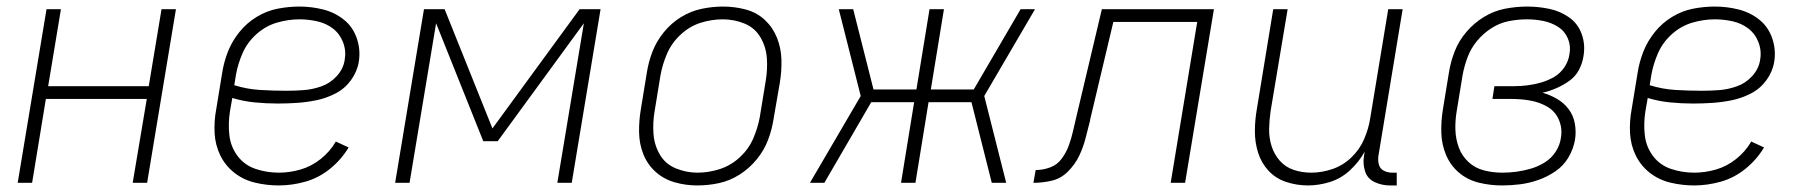

<svg xmlns="http://www.w3.org/2000/svg" viewBox="-20 -558 5512 586"><path d="M34 0H78L120 -256H428L385 0H429L517 -530H473L434 -295H127L166 -530H122Z M831 8Q871 8 912 -3.5Q953 -15 987.5 -43Q1022 -71 1044 -108L1005 -126Q987 -95 958.5 -72.5Q930 -50 897 -40.5Q864 -31 831 -31Q794 -31 760 -42.5Q726 -54 705 -82Q684 -110 680 -146Q676 -182 682 -219L689 -259Q722 -249 757 -245.5Q792 -242 828 -242Q857 -242 886.5 -244Q916 -246 945.5 -252Q975 -258 1003.5 -272.5Q1032 -287 1051 -313Q1070 -339 1075 -369Q1081 -406 1069 -441Q1057 -476 1029.5 -498Q1002 -520 966.5 -529Q931 -538 894 -538Q861 -538 827.5 -531.5Q794 -525 763.5 -506.5Q733 -488 710.5 -460Q688 -432 675.5 -400Q663 -368 658 -335L640 -225Q633 -188 635 -151.5Q637 -115 652.5 -83.5Q668 -52 695.5 -30.5Q723 -9 758.5 -0.5Q794 8 831 8ZM854 -281Q813 -281 773 -283.5Q733 -286 695 -298L700 -329Q706 -363 720.5 -396Q735 -429 763 -454Q791 -479 825.5 -489Q860 -499 894 -499Q921 -499 948 -493Q975 -487 996 -471Q1017 -455 1027 -429Q1037 -403 1032 -375Q1028 -348 1008 -326Q988 -304 961 -294.5Q934 -285 907.5 -283Q881 -281 854 -281Z M1186 0H1230L1311 -487L1455 -127H1499L1762 -487L1681 0H1725L1813 -530H1749L1483 -166L1337 -530H1274Z M2108 8Q2141 8 2174 1Q2207 -6 2237 -25Q2267 -44 2289.5 -71.5Q2312 -99 2324 -130.5Q2336 -162 2341 -195L2360 -305Q2366 -341 2365 -376Q2364 -411 2351.5 -442.5Q2339 -474 2314.5 -497Q2290 -520 2256 -529Q2222 -538 2187 -538Q2154 -538 2121 -531Q2088 -524 2058 -505.5Q2028 -487 2005.5 -459Q1983 -431 1971 -399.5Q1959 -368 1954 -335L1936 -225Q1930 -190 1930.5 -154.5Q1931 -119 1943.5 -87.5Q1956 -56 1981 -33.5Q2006 -11 2039.5 -1.5Q2073 8 2108 8ZM2109 -31Q2075 -31 2043 -44Q2011 -57 1994 -86Q1977 -115 1974.5 -149.5Q1972 -184 1978 -219L1996 -329Q2002 -362 2016 -394.5Q2030 -427 2057.5 -452.5Q2085 -478 2118.5 -488.5Q2152 -499 2186 -499Q2221 -499 2252.5 -486Q2284 -473 2301 -444Q2318 -415 2320.5 -380.5Q2323 -346 2317 -311L2299 -201Q2293 -168 2279 -135.5Q2265 -103 2238 -78Q2211 -53 2177 -42Q2143 -31 2109 -31Z M2452 0H2496L2639 -246H2770L2730 0H2774L2814 -246H2945L3007 0H3051L2984 -265L3139 -530H3095L2952 -285H2821L2861 -530H2817L2777 -285H2646L2584 -530H2540L2607 -265Z M3134 0Q3162 0 3190 -6.5Q3218 -13 3239.5 -34.5Q3261 -56 3273.5 -82Q3286 -108 3293 -135.5Q3300 -163 3307 -190V-192L3378 -491H3634L3553 0H3597L3685 -530H3343L3265 -201Q3260 -180 3255 -158Q3250 -136 3242.5 -115Q3235 -94 3221 -74.5Q3207 -55 3185 -47Q3163 -39 3141 -39Z M3972 8Q4005 8 4039 -2.5Q4073 -13 4100.5 -38.5Q4128 -64 4145 -95L4143 -82Q4139 -57 4146.5 -34.5Q4154 -12 4176 -2Q4198 8 4222 8H4243V-31H4229Q4215 -31 4203.5 -37Q4192 -43 4188.5 -55.5Q4185 -68 4187 -82L4261 -530H4217L4162 -197Q4157 -165 4143.5 -133.5Q4130 -102 4104.5 -77.5Q4079 -53 4046.5 -42Q4014 -31 3982 -31Q3982 -31 3982 -31Q3982 -31 3982 -31Q3954 -31 3928.5 -39.5Q3903 -48 3886 -67.5Q3869 -87 3861 -112Q3853 -137 3853.5 -164.5Q3854 -192 3858 -219L3910 -530H3866L3816 -225Q3810 -191 3810 -157Q3810 -123 3820 -91.5Q3830 -60 3852 -36.5Q3874 -13 3906 -2.5Q3938 8 3972 8Z M4564 8Q4592 8 4619.5 4.5Q4647 1 4674.5 -8.5Q4702 -18 4727 -35Q4752 -52 4767 -77.5Q4782 -103 4787 -131Q4791 -156 4786.5 -181Q4782 -206 4767.5 -225Q4753 -244 4732.5 -256Q4712 -268 4688 -275Q4710 -280 4730.5 -289Q4751 -298 4770 -311.5Q4789 -325 4799.5 -345.5Q4810 -366 4813 -387Q4819 -422 4807.5 -454Q4796 -486 4769 -505Q4742 -524 4708.5 -531Q4675 -538 4641 -538Q4608 -538 4574 -531.5Q4540 -525 4509.5 -506.5Q4479 -488 4455.5 -460.5Q4432 -433 4419.5 -400.5Q4407 -368 4402 -335L4384 -225Q4378 -189 4379 -153Q4380 -117 4393.5 -85Q4407 -53 4433 -31Q4459 -9 4493.5 -0.5Q4528 8 4564 8ZM4565 -31Q4536 -31 4509 -38Q4482 -45 4462 -63.5Q4442 -82 4432.5 -107.5Q4423 -133 4422 -161.5Q4421 -190 4426 -219L4444 -329Q4449 -356 4459 -383Q4469 -410 4488 -433Q4507 -456 4532 -472Q4557 -488 4585 -493.5Q4613 -499 4640 -499Q4666 -499 4690.5 -494Q4715 -489 4735.5 -476Q4756 -463 4765.5 -440Q4775 -417 4770 -392Q4767 -371 4754.5 -352.5Q4742 -334 4723 -323Q4704 -312 4683 -306Q4662 -300 4641.5 -297.5Q4621 -295 4601 -295H4541L4535 -256H4594Q4623 -256 4651 -251Q4679 -246 4703 -232Q4727 -218 4738 -192Q4749 -166 4744 -137Q4741 -115 4728 -95Q4715 -75 4695 -62.5Q4675 -50 4653 -43.5Q4631 -37 4609 -34Q4587 -31 4565 -31Z M5151 8Q5191 8 5232 -3.5Q5273 -15 5307.5 -43Q5342 -71 5364 -108L5325 -126Q5307 -95 5278.5 -72.5Q5250 -50 5217 -40.5Q5184 -31 5151 -31Q5114 -31 5080 -42.5Q5046 -54 5025 -82Q5004 -110 5000 -146Q4996 -182 5002 -219L5009 -259Q5042 -249 5077 -245.5Q5112 -242 5148 -242Q5177 -242 5206.5 -244Q5236 -246 5265.5 -252Q5295 -258 5323.5 -272.5Q5352 -287 5371 -313Q5390 -339 5395 -369Q5401 -406 5389 -441Q5377 -476 5349.5 -498Q5322 -520 5286.5 -529Q5251 -538 5214 -538Q5181 -538 5147.5 -531.5Q5114 -525 5083.5 -506.5Q5053 -488 5030.5 -460Q5008 -432 4995.5 -400Q4983 -368 4978 -335L4960 -225Q4953 -188 4955 -151.5Q4957 -115 4972.5 -83.5Q4988 -52 5015.5 -30.5Q5043 -9 5078.5 -0.5Q5114 8 5151 8ZM5174 -281Q5133 -281 5093 -283.5Q5053 -286 5015 -298L5020 -329Q5026 -363 5040.5 -396Q5055 -429 5083 -454Q5111 -479 5145.5 -489Q5180 -499 5214 -499Q5241 -499 5268 -493Q5295 -487 5316 -471Q5337 -455 5347 -429Q5357 -403 5352 -375Q5348 -348 5328 -326Q5308 -304 5281 -294.5Q5254 -285 5227.5 -283Q5201 -281 5174 -281Z"/></svg>

Font: Iosevka Sparkle Extralight
Style: Italic
Weight: 200
Italic angle: -9°
Designer: Belleve Invis
Foundry: Belleve Invis
Version: Version 4.5.0; ttfautohint (v1.8.3)